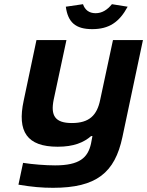

<svg xmlns="http://www.w3.org/2000/svg" viewBox="-20 -691 702 916"><path d="M564 -37 662 -500H519L458 -215C443 -141 406 -104 323 -104C242 -104 221 -140 236 -215L297 -500H154L93 -211C61 -63 109 9 255 9C332 9 379 -11 415 -42H421L414 -5C399 61 360 98 243 98C197 98 135 93 90 86L68 190C133 201 181 205 233 205C440 205 528 133 564 -37ZM294 -659 376 -671C385 -644 405 -628 436 -628C467 -628 492 -644 514 -671L589 -659C549 -585 500 -552 420 -552C340 -552 304 -585 294 -659Z"/></svg>

Font: LT Wave Bold
Style: Italic
Weight: 700
Designer: Daniel Lyons
Version: Version 2.5 (Glyphs App)